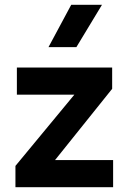

<svg xmlns="http://www.w3.org/2000/svg" viewBox="-20 -782 536 802"><path d="M44.5 0V-89L290.5 -386.5H50.5V-500H448.5V-411L210 -113.5H452.5V0ZM182.5 -585 277.5 -762H406L299 -585Z"/></svg>

Font: Geologica Medium
Style: Regular
Weight: 500
Designer: Sindre Bremnes, Frode Helland
Foundry: Monokrom Skriftforlag AS
Version: Version 1.010;gftools[0.9.28]